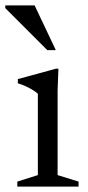

<svg xmlns="http://www.w3.org/2000/svg" viewBox="-38 -690 326 710"><path d="M178 -436 175 -355V-42.5L252.5 -18.5V0H26V-18.5L102 -42.5V-343Q96.5 -349 84.8 -356.2Q73 -363.5 58.2 -370.5Q43.5 -377.5 28 -382V-397.5L169 -436ZM168.5 -504.5H137L-18.5 -660V-670H90Z"/></svg>

Font: Newsreader Text
Style: Regular
Weight: 400
Designer: Hugues Gentile
Foundry: Production Type
Version: Version 1.001